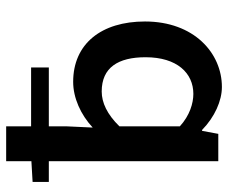

<svg xmlns="http://www.w3.org/2000/svg" viewBox="-80 -666 758 639"><g transform="rotate(-90 299.5 -347.0)"><path d="M198 -329C238 -370 277 -388 314 -388C394 -388 428 -333 428 -242C428 -137 375 -83 306 -83C275 -83 234 -95 198 -128ZM198 -504V-564H394V-623H198V-706H82V-622L13 -618V-564H82V0H173L183 -54H186C229 -12 283 12 329 12C442 12 547 -81 547 -244C547 -389 473 -483 346 -483C293 -483 237 -458 194 -418Z"/></g></svg>

Font: Source Code Pro Semibold
Style: Regular
Weight: 600
Monospace: yes
Designer: Paul D. Hunt
Foundry: Adobe Systems Incorporated
Version: Version 1.017;PS 1.000;hotconv 1.0.70;makeotf.lib2.5.5900